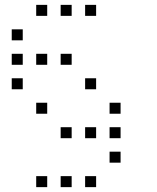

<svg xmlns="http://www.w3.org/2000/svg" viewBox="-20 -693 640 785"><path d="M129 -673Q128 -673 128 -673Q128 -673 128 -672V-629Q128 -628 128 -628Q128 -628 129 -628H172Q173 -628 173 -628Q173 -628 173 -629V-672Q173 -673 173 -673Q173 -673 172 -673ZM229 -673Q228 -673 228 -673Q228 -673 228 -672V-629Q228 -628 228 -628Q228 -628 229 -628H272Q273 -628 273 -628Q273 -628 273 -629V-672Q273 -673 273 -673Q273 -673 272 -673ZM329 -673Q328 -673 328 -673Q328 -673 328 -672V-629Q328 -628 328 -628Q328 -628 329 -628H372Q373 -628 373 -628Q373 -628 373 -629V-672Q373 -673 373 -673Q373 -673 372 -673ZM29 -573Q28 -573 28 -573Q28 -573 28 -572V-529Q28 -528 28 -528Q28 -528 29 -528H72Q73 -528 73 -528Q73 -528 73 -529V-572Q73 -573 73 -573Q73 -573 72 -573ZM29 -473Q28 -473 28 -473Q28 -473 28 -472V-429Q28 -428 28 -428Q28 -428 29 -428H72Q73 -428 73 -428Q73 -428 73 -429V-472Q73 -473 73 -473Q73 -473 72 -473ZM129 -473Q128 -473 128 -473Q128 -473 128 -472V-429Q128 -428 128 -428Q128 -428 129 -428H172Q173 -428 173 -428Q173 -428 173 -429V-472Q173 -473 173 -473Q173 -473 172 -473ZM229 -473Q228 -473 228 -473Q228 -473 228 -472V-429Q228 -428 228 -428Q228 -428 229 -428H272Q273 -428 273 -428Q273 -428 273 -429V-472Q273 -473 273 -473Q273 -473 272 -473ZM29 -373Q28 -373 28 -373Q28 -373 28 -372V-329Q28 -328 28 -328Q28 -328 29 -328H72Q73 -328 73 -328Q73 -328 73 -329V-372Q73 -373 73 -373Q73 -373 72 -373ZM329 -373Q328 -373 328 -373Q328 -373 328 -372V-329Q328 -328 328 -328Q328 -328 329 -328H372Q373 -328 373 -328Q373 -328 373 -329V-372Q373 -373 373 -373Q373 -373 372 -373ZM129 -273Q128 -273 128 -273Q128 -273 128 -272V-229Q128 -228 128 -228Q128 -228 129 -228H172Q173 -228 173 -228Q173 -228 173 -229V-272Q173 -273 173 -273Q173 -273 172 -273ZM429 -273Q428 -273 428 -273Q428 -273 428 -272V-229Q428 -228 428 -228Q428 -228 429 -228H472Q473 -228 473 -228Q473 -228 473 -229V-272Q473 -273 473 -273Q473 -273 472 -273ZM229 -173Q228 -173 228 -173Q228 -173 228 -172V-129Q228 -128 228 -128Q228 -128 229 -128H272Q273 -128 273 -128Q273 -128 273 -129V-172Q273 -173 273 -173Q273 -173 272 -173ZM329 -173Q328 -173 328 -173Q328 -173 328 -172V-129Q328 -128 328 -128Q328 -128 329 -128H372Q373 -128 373 -128Q373 -128 373 -129V-172Q373 -173 373 -173Q373 -173 372 -173ZM429 -173Q428 -173 428 -173Q428 -173 428 -172V-129Q428 -128 428 -128Q428 -128 429 -128H472Q473 -128 473 -128Q473 -128 473 -129V-172Q473 -173 473 -173Q473 -173 472 -173ZM429 -73Q428 -73 428 -73Q428 -73 428 -72V-29Q428 -28 428 -28Q428 -28 429 -28H472Q473 -28 473 -28Q473 -28 473 -29V-72Q473 -73 473 -73Q473 -73 472 -73ZM129 27Q128 27 128 27Q128 27 128 28V71Q128 72 128 72Q128 72 129 72H172Q173 72 173 72Q173 72 173 71V28Q173 27 173 27Q173 27 172 27ZM229 27Q228 27 228 27Q228 27 228 28V71Q228 72 228 72Q228 72 229 72H272Q273 72 273 72Q273 72 273 71V28Q273 27 273 27Q273 27 272 27ZM329 27Q328 27 328 27Q328 27 328 28V71Q328 72 328 72Q328 72 329 72H372Q373 72 373 72Q373 72 373 71V28Q373 27 373 27Q373 27 372 27Z"/></svg>

Font: Doto Light
Style: Regular
Weight: 300
Monospace: yes
Version: Version 1.000